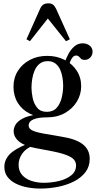

<svg xmlns="http://www.w3.org/2000/svg" viewBox="-20 -868 572 1146"><path d="M367 -497.5Q375.5 -522 389.5 -547.8Q403.5 -573.5 424.5 -591.5Q445.5 -609.5 474 -609.5Q497.5 -609.5 515 -596Q532.5 -582.5 532.5 -559Q532.5 -539 519 -524.8Q505.5 -510.5 485.5 -510.5Q471 -510.5 464 -517Q457 -523.5 451.2 -530Q445.5 -536.5 433 -536.5Q419.5 -536.5 408.5 -519.2Q397.5 -502 393 -480ZM259.5 -200.5Q297.5 -200.5 318.8 -225Q340 -249.5 348.5 -285.8Q357 -322 357 -356Q357 -377.5 353.2 -402.8Q349.5 -428 339.8 -450.8Q330 -473.5 311.8 -488.2Q293.5 -503 265 -503Q235 -503 216 -487.2Q197 -471.5 186.5 -446.8Q176 -422 172 -395Q168 -368 168 -345.5Q168 -317 175 -283.2Q182 -249.5 201.8 -225Q221.5 -200.5 259.5 -200.5ZM260 -167.5Q207 -167.5 179 -155.2Q151 -143 151 -117.5Q151 -99.5 176.2 -87.8Q201.5 -76 274.5 -65L346 -52.5Q433 -39 474.2 -6.8Q515.5 25.5 515.5 80.5Q515.5 126 490 159.5Q464.5 193 421.8 214.8Q379 236.5 326.5 247Q274 257.5 220 257.5Q180.5 257.5 142.5 250.2Q104.5 243 73.8 227.5Q43 212 24.5 187.5Q6 163 6 128Q6 87 36.5 54.2Q67 21.5 141.5 -8.5L172 4Q134 18.5 112.5 49.2Q91 80 91 115.5Q91 152 111.5 175.8Q132 199.5 166.2 211.2Q200.5 223 240.5 223Q289 223 333.2 212Q377.5 201 405.8 178Q434 155 434 119Q434 100.5 422 85.5Q410 70.5 375.8 57.2Q341.5 44 275 31.5L192.5 16Q127 3.5 94.2 -23Q61.5 -49.5 61.5 -86.5Q61.5 -103.5 72.2 -123Q83 -142.5 114 -159.8Q145 -177 205.5 -185.5ZM260 -167.5Q201.5 -167.5 156.5 -190.2Q111.5 -213 86 -254.2Q60.5 -295.5 60.5 -350.5Q60.5 -403.5 86.8 -445Q113 -486.5 158.5 -510.5Q204 -534.5 261.5 -534.5Q318.5 -534.5 364.5 -511.2Q410.5 -488 437.5 -447Q464.5 -406 464.5 -353.5Q464.5 -304 439 -261.8Q413.5 -219.5 367.5 -193.5Q321.5 -167.5 260 -167.5ZM158.5 -622 138 -633.5 220 -817Q227.5 -833 238.5 -840.5Q249.5 -848 269 -848Q286.5 -848 296.2 -840.5Q306 -833 314 -817L397 -633.5L374 -622L265.5 -757.5Z"/></svg>

Font: Libre Caslon Text
Style: Regular
Weight: 400
Designer: Pablo Impallari, Rodrigo Fuenzalida, Katja Schimmel
Foundry: Pablo Impallari, Rodrigo Fuenzalida
Version: Version 2.000